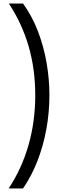

<svg xmlns="http://www.w3.org/2000/svg" viewBox="-20 -820 356 1084"><path d="M259 -283Q259 -185 241.5 -89.5Q224 6 190.5 91Q157 176 110 244H29Q103 132 141 -1Q179 -134 179 -282Q179 -430 141.5 -559Q104 -688 30 -800H110Q161 -730 194 -644Q227 -558 243 -465.5Q259 -373 259 -283Z"/></svg>

Font: Noto Sans Tamil ExtraCondensed
Style: Regular
Weight: 400
Width: 2
Designer: Jelle Bosma - Monotype Design Team
Foundry: Monotype Imaging Inc.
Version: Version 2.004; ttfautohint (v1.8.4.7-5d5b)